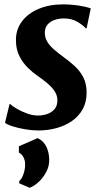

<svg xmlns="http://www.w3.org/2000/svg" viewBox="-20 -588 467 880"><path d="M377 -458.5H372.5Q362.5 -471 336 -487.2Q309.5 -503.5 273.5 -503.5Q249.5 -503.5 229.8 -496.5Q210 -489.5 198 -475.5Q186 -461.5 185.5 -439.5Q185 -417.5 195.5 -398.8Q206 -380 226 -362.5Q246 -345 272.5 -325.5Q299 -306.5 323 -284.5Q347 -262.5 362 -233.2Q377 -204 377 -163Q377 -120 359 -87.5Q341 -55 310 -33.5Q279 -12 239.2 -1Q199.5 10 155.5 10Q127 10 95 4.5Q63 -1 37.8 -9Q12.5 -17 3 -25.5L24 -112H25.5Q36 -102 57.2 -89.5Q78.5 -77 104.2 -67.8Q130 -58.5 154.5 -58.5Q175.5 -58.5 195.8 -65.2Q216 -72 229.5 -87.2Q243 -102.5 243 -128Q243 -150.5 230.8 -169.2Q218.5 -188 198 -205.5Q177.5 -223 152 -240.5Q130 -255.5 107.2 -277.8Q84.5 -300 68.8 -331.2Q53 -362.5 53 -404.5Q53 -453.5 80.8 -490.2Q108.5 -527 157.5 -547.5Q206.5 -568 269.5 -568Q296 -568 322 -565Q348 -562 367.8 -557.5Q387.5 -553 396 -549.5ZM115.5 272.5 68 252 68.5 241Q79 234 87.5 210Q96 186 95 162Q94.5 146 87.5 132.5Q80.5 119 66.5 111V82.5L152.5 45Q180.5 58.5 192.8 85Q205 111.5 205.5 142Q206.5 174 191 202Q175.5 230 154 248.8Q132.5 267.5 115.5 272.5Z"/></svg>

Font: Merriweather
Style: Bold Italic
Weight: 700
Italic angle: -7.8°
Version: Version 2.101